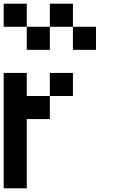

<svg xmlns="http://www.w3.org/2000/svg" viewBox="-20 -1020 665 1040"><path d="M0 0V-625H125V-500H250V-375H125V0ZM0 -875V-1000H125V-875ZM125 -875H250V-750H125ZM250 -500V-625H375V-500ZM250 -875V-1000H375V-875ZM375 -875H500V-750H375Z"/></svg>

Font: Galmuri7 Regular
Style: Regular
Weight: 400
Designer: Lee Minseo (quiple)
Version: Version 2.399;hotconv 1.1.1;makeotfexe 2.6.0 DEVELOPMENT